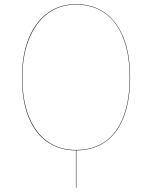

<svg xmlns="http://www.w3.org/2000/svg" viewBox="-20 -710 727 918"><path d="M345 9V188H343V9Q264 9 205.5 -32Q147 -73 116 -151.5Q85 -230 85 -338Q85 -446 117 -525.5Q149 -605 207.5 -647.5Q266 -690 343 -690Q464 -690 533 -598Q602 -506 602 -340Q602 -175 535.5 -83.5Q469 8 345 9ZM600 -340Q600 -505 532 -596.5Q464 -688 343 -688Q266 -688 208.5 -645.5Q151 -603 119 -524Q87 -445 87 -338Q87 -231 118 -153Q149 -75 206.5 -34Q264 7 343 7Q467 7 533.5 -84Q600 -175 600 -340Z"/></svg>

Font: FiraGO Two
Style: Regular
Weight: 100
Designer: bBox Type
Foundry: bBox Type GmbH
Version: Version 1.001